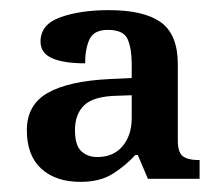

<svg xmlns="http://www.w3.org/2000/svg" viewBox="-20 -739 432 379"><path d="M139 -380Q90 -380 61.5 -406Q33 -432 33 -482Q33 -532 74 -555.5Q115 -579 197 -583L240 -585V-613Q240 -643 232 -661.5Q224 -680 193 -680Q165 -680 156.5 -661Q148 -642 148 -614Q106 -614 83 -624Q60 -634 60 -657Q60 -691 99.5 -705Q139 -719 195 -719Q264 -719 297.5 -695Q331 -671 331 -612V-461Q331 -439 340.5 -431Q350 -423 374 -423V-386H272L252 -433H247Q229 -413 203.5 -396.5Q178 -380 139 -380ZM172 -429Q204 -429 222 -450.5Q240 -472 240 -506V-551L211 -550Q165 -549 146.5 -531.5Q128 -514 128 -482Q128 -452 140.5 -440.5Q153 -429 172 -429Z"/></svg>

Font: Noto Serif NP Hmong Medium
Style: Regular
Weight: 500
Designer: Dalton Maag Ltd
Foundry: Dalton Maag Ltd
Version: Version 1.001; ttfautohint (v1.8.4.7-5d5b)